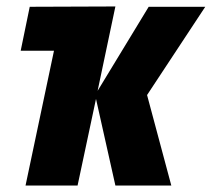

<svg xmlns="http://www.w3.org/2000/svg" viewBox="-20 -574 655 594"><path d="M147 -417H44L72 -553L337 -554L282 -293L440 -553H615L435 -280L510 0H337L277 -268L220 0H59Z"/></svg>

Font: Noto Sans UI CondBlack
Style: Italic
Weight: 900
Width: 3
Italic angle: -12°
Designer: Monotype Design Team
Foundry: Monotype Imaging Inc.
Version: Version 1.001